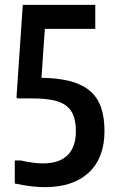

<svg xmlns="http://www.w3.org/2000/svg" viewBox="-20 -760 480 792"><path d="M165 12Q139 12 109 8.5Q79 5 41 -3V-98H66Q118 -86 157 -86Q225 -86 259 -120Q293 -154 293 -219Q293 -256 283.5 -282Q274 -308 253 -324Q232 -340 197.5 -347Q163 -354 113 -354H52L48 -358L74 -740H373V-641H165L151 -439Q221 -438 270 -425Q319 -412 350.5 -385.5Q382 -359 396.5 -318Q411 -277 411 -219Q411 -109 346.5 -48.5Q282 12 165 12Z"/></svg>

Font: Encode Sans Compressed
Style: SemiBold
Weight: 600
Designer: Pablo Impallari, Andres Torresi
Foundry: Pablo Impallari, Andres Torresi
Version: Version 1.000; ttfautohint (v1.00) -l 8 -r 50 -G 200 -x 14 -